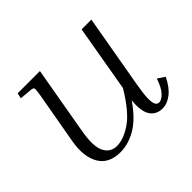

<svg xmlns="http://www.w3.org/2000/svg" viewBox="-116 -655 834 834"><g transform="rotate(-45 301.0 -238.5)"><path d="M467 5Q430 5 410.5 -23Q391 -51 397 -115Q350 -47 301.5 -18.5Q253 10 204 10Q133 10 104 -39.5Q75 -89 89 -171L131 -408Q137 -443 135 -449.5Q133 -456 118 -457L63 -462L68 -487H205L150 -172Q136 -92 154 -56Q172 -20 212 -20Q253 -20 302.5 -53.5Q352 -87 408 -180L461 -487H521L462 -150Q453 -99 452.5 -72Q452 -45 458 -34.5Q464 -24 475 -24Q490 -24 508.5 -43Q527 -62 541 -105L574 -83Q552 -38 524 -16.5Q496 5 467 5Z"/></g></svg>

Font: Inria Serif Light
Style: Italic
Weight: 300
Italic angle: -10°
Designer: Black Foundry Team
Foundry: Black Foundry
Version: Version 1.000; ttfautohint (v1.8.3)